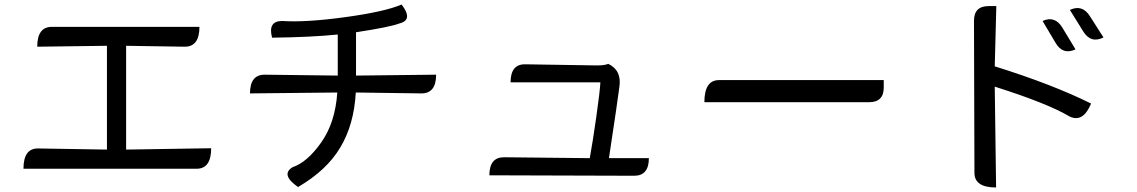

<svg xmlns="http://www.w3.org/2000/svg" viewBox="-20 -788 5040 851"><path d="M145 -581Q145 -669 210 -669H864Q864 -581 799 -581L539 -585V-125L916 -131Q916 -40 851 -40H84Q84 -131 149 -130L454 -125V-585L145 -581Z M1760 -768Q1813 -699 1750 -684Q1709 -668 1558 -645V-453L1913 -457Q1913 -374 1848 -374L1557 -378Q1549 -235 1488 -134Q1428 -33 1301 41Q1222 -14 1277 -47Q1342 -69 1404 -157Q1466 -245 1475 -378L1088 -374Q1088 -457 1153 -457L1477 -453V-635Q1358 -623 1186 -621Q1166 -695 1231 -695Q1335 -688 1510 -712Q1686 -736 1760 -768Z M2676 -505Q2737 -476 2725 -401Q2718 -344 2679 -87H2856Q2856 -9 2791 -9L2149 -11Q2149 -91 2214 -91L2594 -87Q2607 -158 2623 -270Q2639 -383 2641 -423H2243Q2243 -504 2308 -503L2626 -498Q2660 -498 2676 -505Z M3102 -335Q3102 -433 3167 -433H3897V-400Q3897 -335 3832 -335H3102Z M4601 -695Q4656 -720 4689 -665L4747 -569Q4690 -543 4658 -599L4601 -695ZM4722 -744Q4777 -770 4811 -716L4871 -622Q4815 -594 4781 -649L4722 -744ZM4395 43Q4299 43 4299 -22L4297 -696Q4297 -761 4362 -761H4396L4389 -494Q4645 -414 4816 -329Q4781 -244 4722 -271Q4623 -330 4389 -404L4395 43Z"/></svg>

Font: Swei Toothpaste CJK TC
Style: Regular
Weight: 400
Version: Version 1.0